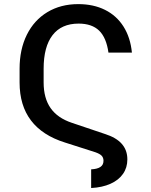

<svg xmlns="http://www.w3.org/2000/svg" viewBox="-20 -737 744 943"><path d="M488.3 52.7Q488.3 37.6 479.5 28.1Q470.7 18.6 448.2 10.7L298.8 -37.1Q188 -71.8 132.1 -145.5Q76.2 -219.2 76.2 -332V-399.4Q76.2 -494.1 111.8 -566.2Q147.5 -638.2 212.9 -677.5Q278.3 -716.8 364.3 -716.8Q439 -716.8 495.8 -688.5Q552.7 -660.2 586.7 -606.4Q620.6 -552.7 627.9 -478.5H512.7Q502.4 -552.2 466.8 -586.7Q431.2 -621.1 366.2 -621.1Q281.7 -621.1 238 -564.2Q194.3 -507.3 194.3 -399.4V-332Q194.3 -254.9 228.5 -206.1Q262.7 -157.2 333 -133.8L495.1 -79.1Q550.8 -61.5 578.1 -30.5Q605.5 0.5 605.5 45.9Q605.5 86.4 584.2 116.9Q563 147.5 522.9 165.5Q482.9 183.6 427.7 186.5V94.7Q458 93.3 473.1 83Q488.3 72.8 488.3 52.7Z"/></svg>

Font: Pretendard Medium
Style: Regular
Weight: 500
Designer: Base glyphs from Inter by Rasmus Andersson; Hangeul glyphs from Noto Sans CJK(Source Han Sans) by Jang Soo-young and Kan
Foundry: Kil Hyung-jin
Version: Version 1.309